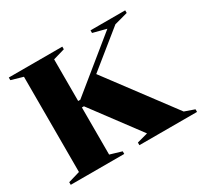

<svg xmlns="http://www.w3.org/2000/svg" viewBox="-148 -911 1164 1108"><g transform="rotate(-30 434.0 -357.5)"><path d="M306 -675V-397.5H320L660.5 -674.5L571.5 -697.5V-715H802.5V-697.5L713.5 -673.5L474 -480L803 -40.5L868.5 -17.5V0H484.5V-17.5L556.5 -37L319.5 -354.5H306V-40.5L383.5 -17.5V0H27V-17.5L105 -40.5V-675L27 -697.5V-715H383.5V-697.5Z"/></g></svg>

Font: Newsreader Display
Style: Bold
Weight: 700
Designer: Hugues Gentile
Foundry: Production Type
Version: Version 1.001